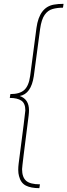

<svg xmlns="http://www.w3.org/2000/svg" viewBox="-20 -860 351 1000"><path d="M185 120Q141 120 114.5 106.5Q88 93 79 57Q75 43 75 24Q75 10 77 -7Q112 -275 112 -285Q112 -322 91 -336Q70 -350 31 -350L34 -370Q83 -370 106.5 -391.5Q130 -413 137 -464L170 -715Q185 -823 261 -836Q283 -840 311 -840L308 -820Q278 -820 253.5 -813Q229 -806 212.5 -782.5Q196 -759 189 -710L156 -463Q142 -371 83 -360Q131 -343 131 -286Q131 -273 129 -257Q95 7 95 21Q95 63 116 81.5Q137 100 188 100Z"/></svg>

Font: Tanohe Sans Thin
Style: Italic
Weight: 100
Designer: Village Type and Design LLC & Cristiano Sobral
Foundry: Cooper Hewitt Smithsonian Design Museum
Version: Version 1.00;September 29, 2021;FontCreator 13.0.0.2655 64-b